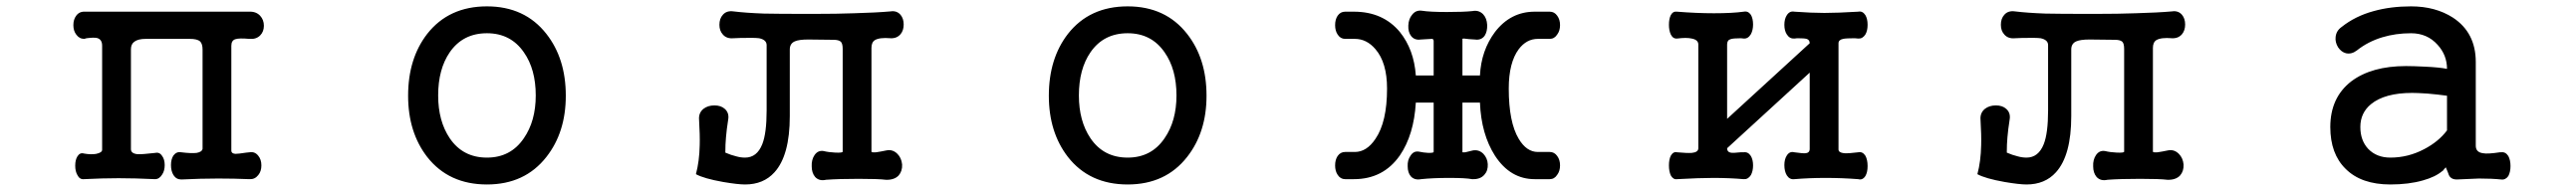

<svg xmlns="http://www.w3.org/2000/svg" viewBox="-20 -559 8040 597"><path d="M298.8 -416V-90.8Q298.8 -82 280.3 -78.1Q264.6 -75.2 242.2 -79.1Q229.5 -83 221.7 -70.3Q214.8 -59.6 214.8 -41Q214.8 -23.4 221.7 -11.7Q228.5 2 241.2 1Q299.8 -2 350.6 -2Q401.4 -2 463.9 1Q477.5 1 486.3 -13.7Q494.1 -25.4 494.1 -43Q494.1 -60.5 486.3 -71.3Q478.5 -84 464.8 -81.1Q422.9 -76.2 409.2 -77.1Q388.7 -79.1 388.7 -92.8V-405.3Q388.7 -420.9 399.4 -428.7Q411.1 -437.5 434.6 -437.5H572.3Q595.7 -437.5 604.5 -429.7Q612.3 -421.9 612.3 -404.3V-93.8Q610.4 -84 593.8 -81.1Q577.1 -79.1 545.9 -83Q531.2 -85.9 521.5 -73.2Q513.7 -61.5 513.7 -43Q513.7 -24.4 521.5 -11.7Q530.3 2 545.9 2Q607.4 -1 661.1 -1Q710.9 -1 758.8 1Q775.4 2 786.1 -11.7Q795.9 -23.4 795.9 -42Q795.9 -60.5 786.1 -72.3Q775.4 -85.9 758.8 -83L749 -82Q723.6 -78.1 714.8 -78.1Q702.1 -79.1 702.1 -87.9V-416Q702.1 -432.6 714.8 -436.5Q726.6 -440.4 757.8 -437.5Q779.3 -435.5 792 -448.2Q803.7 -460 803.7 -478.5Q803.7 -497.1 792 -509.8Q779.3 -523.4 757.8 -522.5H245.1Q227.5 -523.4 217.8 -509.8Q209 -498 209 -480.5Q209 -462.9 217.8 -451.2Q227.5 -437.5 243.2 -437.5L250 -439.5Q272.5 -442.4 282.2 -440.4Q298.8 -436.5 298.8 -416Z M1500 -539.1Q1380.9 -539.1 1313.5 -453.1Q1253.9 -376 1253.9 -259.8Q1253.9 -145.5 1313.5 -68.4Q1380.9 17.6 1500 17.6Q1618.2 17.6 1685.5 -68.4Q1746.1 -145.5 1746.1 -259.8Q1746.1 -376 1685.5 -453.1Q1618.2 -539.1 1500 -539.1ZM1500 -455.1Q1574.2 -455.1 1615.2 -395.5Q1652.3 -342.8 1652.3 -260.7Q1652.3 -180.7 1615.2 -127Q1574.2 -66.4 1500 -66.4Q1424.8 -66.4 1383.8 -127Q1347.7 -180.7 1347.7 -260.7Q1347.7 -342.8 1383.8 -395.5Q1424.8 -455.1 1500 -455.1Z M2373 -418V-213.9Q2373 -142.6 2359.4 -108.4Q2342.8 -66.4 2305.7 -66.4Q2292 -66.4 2278.3 -70.3Q2261.7 -74.2 2244.1 -82Q2244.1 -108.4 2246.1 -129.9Q2248 -153.3 2252.9 -184.6Q2256.8 -206.1 2242.2 -218.8Q2230.5 -229.5 2210 -229.5Q2189.5 -229.5 2175.8 -218.8Q2160.2 -206.1 2162.1 -184.6Q2165 -136.7 2164.1 -105.5Q2163.1 -54.7 2152.3 -14.6Q2176.8 -1 2237.3 9.8Q2283.2 17.6 2305.7 17.6Q2363.3 17.6 2397.5 -20.5Q2445.3 -73.2 2445.3 -196.3V-404.3Q2445.3 -422.9 2460.9 -429.7Q2473.6 -435.5 2502.9 -435.5L2582 -434.6Q2597.7 -434.6 2604.5 -428.7Q2610.4 -422.9 2610.4 -406.2V-85Q2610.4 -81.1 2587.9 -82Q2566.4 -83 2550.8 -86.9Q2533.2 -89.8 2522.5 -74.2Q2512.7 -59.6 2513.7 -39.1Q2513.7 -18.6 2524.4 -5.9Q2537.1 7.8 2558.6 2.9Q2597.7 0 2660.2 0Q2722.7 0 2745.1 2.9Q2771.5 3.9 2785.2 -10.7Q2796.9 -24.4 2795.9 -44.9Q2793.9 -65.4 2781.2 -78.1Q2766.6 -92.8 2747.1 -88.9Q2728.5 -85 2714.8 -83Q2700.2 -82 2700.2 -85V-409.2Q2700.2 -426.8 2710.9 -433.6Q2725.6 -442.4 2759.8 -439.5Q2779.3 -438.5 2791 -452.1Q2800.8 -463.9 2800.8 -482.4Q2800.8 -501 2791 -512.7Q2779.3 -526.4 2759.8 -523.4Q2715.8 -519.5 2646.5 -517.6Q2594.7 -515.6 2517.6 -515.6Q2402.3 -515.6 2364.3 -516.6Q2308.6 -518.6 2269.5 -523.4Q2248 -526.4 2236.3 -512.7Q2225.6 -501 2225.6 -481.4Q2225.6 -462.9 2236.3 -451.2Q2248 -437.5 2269.5 -439.5L2292 -440.4Q2335 -441.4 2349.6 -439.5Q2373 -434.6 2373 -418Z M3500 -539.1Q3380.9 -539.1 3313.5 -453.1Q3253.9 -376 3253.9 -259.8Q3253.9 -145.5 3313.5 -68.4Q3380.9 17.6 3500 17.6Q3618.2 17.6 3685.5 -68.4Q3746.1 -145.5 3746.1 -259.8Q3746.1 -376 3685.5 -453.1Q3618.2 -539.1 3500 -539.1ZM3500 -455.1Q3574.2 -455.1 3615.2 -395.5Q3652.3 -342.8 3652.3 -260.7Q3652.3 -180.7 3615.2 -127Q3574.2 -66.4 3500 -66.4Q3424.8 -66.4 3383.8 -127Q3347.7 -180.7 3347.7 -260.7Q3347.7 -342.8 3383.8 -395.5Q3424.8 -455.1 3500 -455.1Z M4544.9 -323.2V-437.5Q4544.9 -438.5 4549.8 -438.5Q4563.5 -436.5 4584 -435.5Q4603.5 -432.6 4614.3 -447.3Q4623 -460.9 4622.1 -481.4Q4621.1 -502 4609.4 -514.6Q4595.7 -528.3 4576.2 -524.4Q4548.8 -521.5 4497.1 -521.5Q4443.4 -521.5 4418.9 -525.4Q4399.4 -528.3 4387.7 -512.7Q4377 -500 4376 -479.5Q4375 -459 4384.8 -446.3Q4395.5 -432.6 4415 -435.5Q4448.2 -437.5 4449.2 -437.5Q4455.1 -437.5 4455.1 -430.7V-323.2H4399.4Q4393.6 -404.3 4349.6 -459Q4296.9 -522.5 4206.1 -522.5H4178.7Q4164.1 -522.5 4155.3 -509.8Q4147.5 -498 4147.5 -480.5Q4147.5 -462.9 4155.3 -451.2Q4164.1 -437.5 4178.7 -437.5H4209Q4246.1 -437.5 4273.4 -405.3Q4309.6 -363.3 4309.6 -282.2Q4309.6 -177.7 4273.4 -125Q4246.1 -84 4209 -84H4178.7Q4164.1 -84 4155.3 -71.3Q4147.5 -59.6 4147.5 -42Q4147.5 -24.4 4155.3 -12.7Q4164.1 1 4178.7 1H4206.1Q4297.9 1 4349.6 -73.2Q4393.6 -137.7 4399.4 -238.3H4455.1V-84Q4455.1 -81.1 4438.5 -81.1Q4422.9 -82 4409.2 -85Q4392.6 -87.9 4382.8 -72.3Q4373 -58.6 4374 -39.1Q4374 -19.5 4383.8 -7.8Q4395.5 4.9 4416 1Q4453.1 -2.9 4503.9 -2.9Q4554.7 -2.9 4575.2 1Q4600.6 2 4613.3 -12.7Q4625 -25.4 4624 -45.9Q4623 -64.5 4610.4 -78.1Q4596.7 -91.8 4578.1 -88.9Q4561.5 -85 4553.7 -83Q4543.9 -82 4544.9 -84V-238.3H4599.6Q4603.5 -139.6 4646.5 -72.3Q4694.3 1 4770.5 1H4817.4Q4832 1 4840.8 -12.7Q4849.6 -24.4 4849.6 -42Q4849.6 -59.6 4840.8 -71.3Q4832 -84 4817.4 -84H4780.3Q4745.1 -84 4720.7 -125Q4689.5 -176.8 4689.5 -282.2Q4689.5 -363.3 4720.7 -405.3Q4745.1 -437.5 4780.3 -437.5H4817.4Q4832 -437.5 4840.8 -451.2Q4849.6 -462.9 4849.6 -480.5Q4849.6 -498 4840.8 -509.8Q4832 -522.5 4817.4 -522.5H4770.5Q4695.3 -522.5 4646.5 -459Q4603.5 -401.4 4599.6 -323.2Z M5281.2 -419.9V-95.7Q5281.2 -83 5260.7 -81.1Q5247.1 -80.1 5214.8 -83Q5203.1 -85.9 5195.3 -72.3Q5189.5 -60.5 5189.5 -42Q5189.5 -23.4 5195.3 -10.7Q5203.1 2.9 5214.8 1Q5285.2 -2.9 5328.1 -2.9Q5377.9 -2.9 5422.9 1Q5436.5 2 5445.3 -11.7Q5452.1 -24.4 5452.1 -42Q5452.1 -59.6 5445.3 -71.3Q5436.5 -85 5422.9 -83H5413.1Q5388.7 -80.1 5381.8 -82Q5371.1 -84 5371.1 -95.7L5628.9 -332V-91.8Q5627.9 -81.1 5616.2 -80.1Q5608.4 -79.1 5581.1 -83Q5566.4 -86.9 5557.6 -73.2Q5549.8 -61.5 5549.8 -43Q5549.8 -23.4 5557.6 -10.7Q5566.4 2.9 5581.1 1Q5627.9 -2.9 5678.7 -2.9Q5729.5 -2.9 5780.3 1Q5793.9 4.9 5802.7 -8.8Q5809.6 -20.5 5809.6 -40Q5809.6 -59.6 5802.7 -72.3Q5793.9 -85.9 5780.3 -83Q5750 -79.1 5736.3 -80.1Q5718.8 -82 5718.8 -91.8V-423.8Q5718.8 -434.6 5733.4 -437.5Q5742.2 -439.5 5769.5 -439.5L5780.3 -438.5Q5793.9 -437.5 5802.7 -451.2Q5809.6 -462.9 5809.6 -481.4Q5809.6 -500 5802.7 -511.7Q5793.9 -525.4 5780.3 -522.5Q5715.8 -518.6 5674.8 -518.6Q5634.8 -518.6 5581.1 -522.5Q5566.4 -525.4 5557.6 -511.7Q5549.8 -500 5549.8 -481.4Q5549.8 -462.9 5557.6 -451.2Q5566.4 -437.5 5581.1 -438.5L5589.8 -439.5Q5612.3 -439.5 5619.1 -437.5Q5628.9 -434.6 5628.9 -423.8L5371.1 -187.5V-419.9Q5371.1 -433.6 5381.8 -436.5Q5389.6 -439.5 5414.1 -439.5L5422.9 -438.5Q5436.5 -437.5 5445.3 -452.1Q5452.1 -464.8 5452.1 -482.4Q5452.1 -501 5445.3 -512.7Q5436.5 -525.4 5422.9 -522.5Q5387.7 -517.6 5330.1 -517.6Q5275.4 -517.6 5214.8 -522.5Q5202.1 -524.4 5195.3 -511.7Q5189.5 -500 5189.5 -481.4Q5189.5 -463.9 5195.3 -451.2Q5202.1 -437.5 5214.8 -438.5Q5244.1 -442.4 5260.7 -438.5Q5281.2 -434.6 5281.2 -419.9Z M6373 -418V-213.9Q6373 -142.6 6359.4 -108.4Q6342.8 -66.4 6305.7 -66.4Q6292 -66.4 6278.3 -70.3Q6261.7 -74.2 6244.1 -82Q6244.1 -108.4 6246.1 -129.9Q6248 -153.3 6252.9 -184.6Q6256.8 -206.1 6242.2 -218.8Q6230.5 -229.5 6210 -229.5Q6189.5 -229.5 6175.8 -218.8Q6160.2 -206.1 6162.1 -184.6Q6165 -136.7 6164.1 -105.5Q6163.1 -54.7 6152.3 -14.6Q6176.8 -1 6237.3 9.8Q6283.2 17.6 6305.7 17.6Q6363.3 17.6 6397.5 -20.5Q6445.3 -73.2 6445.3 -196.3V-404.3Q6445.3 -422.9 6460.9 -429.7Q6473.6 -435.5 6502.9 -435.5L6582 -434.6Q6597.7 -434.6 6604.5 -428.7Q6610.4 -422.9 6610.4 -406.2V-85Q6610.4 -81.1 6587.9 -82Q6566.4 -83 6550.8 -86.9Q6533.2 -89.8 6522.5 -74.2Q6512.7 -59.6 6513.7 -39.1Q6513.7 -18.6 6524.4 -5.9Q6537.1 7.8 6558.6 2.9Q6597.7 0 6660.2 0Q6722.7 0 6745.1 2.9Q6771.5 3.9 6785.2 -10.7Q6796.9 -24.4 6795.9 -44.9Q6793.9 -65.4 6781.2 -78.1Q6766.6 -92.8 6747.1 -88.9Q6728.5 -85 6714.8 -83Q6700.2 -82 6700.2 -85V-409.2Q6700.2 -426.8 6710.9 -433.6Q6725.6 -442.4 6759.8 -439.5Q6779.3 -438.5 6791 -452.1Q6800.8 -463.9 6800.8 -482.4Q6800.8 -501 6791 -512.7Q6779.3 -526.4 6759.8 -523.4Q6715.8 -519.5 6646.5 -517.6Q6594.7 -515.6 6517.6 -515.6Q6402.3 -515.6 6364.3 -516.6Q6308.6 -518.6 6269.5 -523.4Q6248 -526.4 6236.3 -512.7Q6225.6 -501 6225.6 -481.4Q6225.6 -462.9 6236.3 -451.2Q6248 -437.5 6269.5 -439.5L6292 -440.4Q6335 -441.4 6349.6 -439.5Q6373 -434.6 6373 -418Z M7603.5 -23.4 7614.3 -36.1 7620.1 -22.5Q7624 -9.8 7627.9 -5.9Q7634.8 2 7648.4 2Q7689.5 0 7717.8 -1Q7758.8 -1 7787.1 2Q7800.8 3.9 7809.6 -8.8Q7816.4 -21.5 7816.4 -40Q7816.4 -58.6 7809.6 -71.3Q7800.8 -85 7787.1 -83H7783.2Q7744.1 -77.1 7730.5 -80.1Q7708 -83 7708 -103.5V-365.2Q7708 -457 7636.7 -503.9Q7582 -539.1 7505.9 -539.1Q7442.4 -539.1 7389.6 -524.4Q7332 -508.8 7289.1 -474.6Q7272.5 -462.9 7270.5 -443.4Q7268.6 -426.8 7278.3 -411.1Q7288.1 -396.5 7302.7 -392.6Q7320.3 -388.7 7336.9 -401.4Q7371.1 -428.7 7416 -442.4Q7458 -455.1 7505.9 -455.1Q7556.6 -455.1 7588.9 -418.9Q7618.2 -386.7 7618.2 -343.8Q7593.8 -348.6 7550.8 -350.6Q7513.7 -352.5 7490.2 -352.5Q7382.8 -352.5 7319.3 -304.7Q7253.9 -253.9 7253.9 -162.1Q7253.9 -78.1 7301.8 -31.2Q7350.6 17.6 7441.4 17.6Q7499 17.6 7543 4.9Q7582 -5.9 7603.5 -24.4ZM7618.2 -151.4Q7591.8 -116.2 7546.9 -92.8Q7497.1 -66.4 7441.4 -66.4Q7398.4 -66.4 7372.1 -93.8Q7347.7 -120.1 7347.7 -162.1Q7347.7 -206.1 7380.9 -233.4Q7423.8 -268.6 7509.8 -268.6Q7525.4 -268.6 7556.6 -266.6Q7589.8 -263.7 7618.2 -259.8Z"/></svg>

Font: GungsuhChe
Style: Regular
Weight: 400
Monospace: yes
Version: Version 2.21